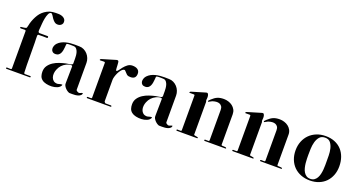

<svg xmlns="http://www.w3.org/2000/svg" viewBox="-42 -1533 4242 2252"><g transform="rotate(20 2079.0 -406.5)"><path d="M48 -7Q40 -7 40 -15Q40 -23 50.5 -23.5Q61 -24 73.5 -22.5Q86 -21 96.5 -22Q107 -23 107 -33V-500Q107 -510 95.5 -511Q84 -512 70 -510.5Q56 -509 44.5 -509.5Q33 -510 33 -519Q33 -524 35 -525Q37 -526 41 -527Q46 -528 56.5 -529Q67 -530 77.5 -531.5Q88 -533 97 -536Q106 -539 108 -544Q113 -558 115.5 -573Q118 -588 122 -602Q140 -664 172.5 -715.5Q205 -767 264 -798Q296 -815 331 -818.5Q366 -822 401 -821Q417 -821 433.5 -817Q450 -813 463.5 -805Q477 -797 485.5 -784.5Q494 -772 494 -753Q494 -733 482.5 -720.5Q471 -708 455 -703Q439 -698 421 -701Q403 -704 390 -716Q382 -724 374 -732Q366 -740 360 -750Q357 -754 352 -762.5Q347 -771 341 -780Q335 -789 329 -795Q323 -801 317 -801Q298 -800 286 -774Q274 -748 267.5 -714.5Q261 -681 258.5 -648Q256 -615 255 -601Q254 -588 252.5 -573Q251 -558 253 -546Q254 -541 259 -537Q264 -533 269 -533H370Q375 -533 377.5 -529.5Q380 -526 380 -521.5Q380 -517 377.5 -513.5Q375 -510 370 -510Q343 -510 316 -511Q289 -512 262 -510L259 -509Q257 -507 255 -502.5Q253 -498 253 -496Q253 -475 253.5 -454Q254 -433 255 -412Q257 -318 256.5 -224.5Q256 -131 260 -37Q260 -32 263.5 -27.5Q267 -23 272 -23H339Q347 -23 347 -15Q347 -7 339 -7Z M834 6Q822 2 809 -7Q796 -16 785 -28Q774 -40 766.5 -53.5Q759 -67 759 -80V-100L762 -296Q762 -304 754 -307Q748 -309 739 -308Q730 -307 720.5 -304Q711 -301 702 -298Q693 -295 688 -292Q627 -262 601 -198Q591 -175 588.5 -148.5Q586 -122 593.5 -99Q601 -76 619 -61Q637 -46 669 -46Q673 -46 684.5 -49.5Q696 -53 707 -55.5Q718 -58 724.5 -57Q731 -56 726 -46Q713 -21 682.5 -8.5Q652 4 616.5 5.5Q581 7 547.5 -0.5Q514 -8 494 -24Q471 -42 463 -67Q455 -92 455 -120Q455 -164 477 -195.5Q499 -227 533 -249Q567 -271 606.5 -284Q646 -297 682 -305Q688 -306 698 -307.5Q708 -309 719 -311Q730 -313 739.5 -315Q749 -317 753 -319Q764 -324 763.5 -335.5Q763 -347 763 -356Q763 -373 763 -393Q763 -413 761 -433.5Q759 -454 753.5 -472.5Q748 -491 737 -506Q722 -527 696 -527Q690 -527 677.5 -527.5Q665 -528 652 -528Q639 -528 628 -527Q617 -526 613 -524Q609 -522 608 -509.5Q607 -497 605.5 -479Q604 -461 600.5 -441.5Q597 -422 589 -405Q581 -388 566.5 -377Q552 -366 529 -366Q503 -366 489.5 -378.5Q476 -391 473.5 -409.5Q471 -428 478 -448Q485 -468 499 -483Q518 -503 542.5 -516Q567 -529 595 -536Q623 -543 651.5 -545.5Q680 -548 706 -548Q720 -548 734 -547.5Q748 -547 762 -547Q792 -547 818.5 -534Q845 -521 864.5 -499.5Q884 -478 895 -450Q906 -422 906 -393V-60Q906 -53 910.5 -48.5Q915 -44 920 -41Q929 -35 935.5 -33.5Q942 -32 947.5 -33Q953 -34 959 -37Q965 -40 974 -43Q982 -46 985.5 -46Q989 -46 987 -35Q986 -30 983 -26Q980 -22 977 -19Q965 -7 947.5 -1.5Q930 4 911 6Q892 8 873 7.5Q854 7 838 7Q835 7 834 6Z M1352 -20Q1354 -16 1355 -11.5Q1356 -7 1349 -7H1056Q1048 -7 1048 -15Q1048 -23 1057.5 -23.5Q1067 -24 1078 -23Q1089 -22 1098.5 -23Q1108 -24 1108 -33V-467Q1108 -477 1097 -477.5Q1086 -478 1072.5 -477Q1059 -476 1048.5 -476Q1038 -476 1040 -484Q1042 -488 1044 -489Q1045 -492 1050 -494L1227 -547Q1232 -549 1239.5 -547.5Q1247 -546 1250 -541Q1253 -536 1254.5 -522Q1256 -508 1257 -490.5Q1258 -473 1258.5 -457Q1259 -441 1261 -434Q1262 -429 1262.5 -428Q1263 -427 1268 -426Q1278 -425 1291 -444Q1304 -463 1322.5 -486Q1341 -509 1366.5 -528.5Q1392 -548 1427 -548Q1443 -548 1459 -544.5Q1475 -541 1487.5 -533Q1500 -525 1507.5 -512Q1515 -499 1515 -480Q1515 -413 1448 -413Q1434 -413 1423 -415Q1412 -417 1401 -425Q1398 -428 1391.5 -434.5Q1385 -441 1378 -448.5Q1371 -456 1365.5 -462Q1360 -468 1358 -468Q1350 -470 1343 -467Q1328 -462 1313 -443Q1298 -424 1286.5 -400Q1275 -376 1268 -352Q1261 -328 1261 -313V-44Q1261 -39 1268 -31Q1275 -23 1280 -23H1348L1352 -20Z M1953 6Q1941 2 1928 -7Q1915 -16 1904 -28Q1893 -40 1885.5 -53.5Q1878 -67 1878 -80V-100L1881 -296Q1881 -304 1873 -307Q1867 -309 1858 -308Q1849 -307 1839.5 -304Q1830 -301 1821 -298Q1812 -295 1807 -292Q1746 -262 1720 -198Q1710 -175 1707.5 -148.5Q1705 -122 1712.5 -99Q1720 -76 1738 -61Q1756 -46 1788 -46Q1792 -46 1803.5 -49.5Q1815 -53 1826 -55.5Q1837 -58 1843.5 -57Q1850 -56 1845 -46Q1832 -21 1801.5 -8.5Q1771 4 1735.5 5.5Q1700 7 1666.5 -0.5Q1633 -8 1613 -24Q1590 -42 1582 -67Q1574 -92 1574 -120Q1574 -164 1596 -195.5Q1618 -227 1652 -249Q1686 -271 1725.5 -284Q1765 -297 1801 -305Q1807 -306 1817 -307.5Q1827 -309 1838 -311Q1849 -313 1858.5 -315Q1868 -317 1872 -319Q1883 -324 1882.5 -335.5Q1882 -347 1882 -356Q1882 -373 1882 -393Q1882 -413 1880 -433.5Q1878 -454 1872.5 -472.5Q1867 -491 1856 -506Q1841 -527 1815 -527Q1809 -527 1796.5 -527.5Q1784 -528 1771 -528Q1758 -528 1747 -527Q1736 -526 1732 -524Q1728 -522 1727 -509.5Q1726 -497 1724.5 -479Q1723 -461 1719.5 -441.5Q1716 -422 1708 -405Q1700 -388 1685.5 -377Q1671 -366 1648 -366Q1622 -366 1608.5 -378.5Q1595 -391 1592.5 -409.5Q1590 -428 1597 -448Q1604 -468 1618 -483Q1637 -503 1661.5 -516Q1686 -529 1714 -536Q1742 -543 1770.5 -545.5Q1799 -548 1825 -548Q1839 -548 1853 -547.5Q1867 -547 1881 -547Q1911 -547 1937.5 -534Q1964 -521 1983.5 -499.5Q2003 -478 2014 -450Q2025 -422 2025 -393V-60Q2025 -53 2029.5 -48.5Q2034 -44 2039 -41Q2048 -35 2054.5 -33.5Q2061 -32 2066.5 -33Q2072 -34 2078 -37Q2084 -40 2093 -43Q2101 -46 2104.5 -46Q2108 -46 2106 -35Q2105 -30 2102 -26Q2099 -22 2096 -19Q2084 -7 2066.5 -1.5Q2049 4 2030 6Q2011 8 1992 7.5Q1973 7 1957 7Q1954 7 1953 6Z M2383 -30Q2388 -28 2396.5 -26.5Q2405 -25 2413.5 -23.5Q2422 -22 2428 -20Q2434 -18 2434 -14Q2434 -7 2428 -7H2175Q2167 -7 2167 -15Q2167 -23 2176.5 -23.5Q2186 -24 2197 -23Q2208 -22 2217.5 -23Q2227 -24 2227 -33V-467Q2227 -477 2217 -477H2163Q2159 -477 2159 -479.5Q2159 -482 2159 -484Q2161 -488 2163 -489Q2164 -492 2169 -494L2346 -547Q2360 -551 2367 -542Q2374 -533 2376.5 -519Q2379 -505 2378 -490Q2377 -475 2376 -467Q2375 -462 2377 -455Q2379 -448 2381 -444V-34ZM2410 -455Q2402 -453 2399.5 -456.5Q2397 -460 2401 -467Q2402 -468 2411 -477Q2420 -486 2422 -488Q2456 -520 2488 -533.5Q2520 -547 2567 -547Q2596 -547 2624.5 -538Q2653 -529 2675 -512Q2697 -495 2710.5 -470Q2724 -445 2724 -413V-33Q2724 -26 2733 -25Q2742 -24 2753 -24Q2764 -24 2774 -22.5Q2784 -21 2787 -15Q2789 -10 2786 -8.5Q2783 -7 2779 -7H2522Q2514 -7 2514 -15Q2514 -23 2523.5 -23.5Q2533 -24 2544 -23Q2555 -22 2564.5 -23Q2574 -24 2574 -33V-413Q2574 -441 2563 -457Q2552 -473 2534.5 -480Q2517 -487 2495.5 -485.5Q2474 -484 2452 -477Q2446 -475 2439.5 -472Q2433 -469 2427 -465L2415 -459Q2412 -456 2410 -455Z M3080 -30Q3085 -28 3093.5 -26.5Q3102 -25 3110.5 -23.5Q3119 -22 3125 -20Q3131 -18 3131 -14Q3131 -7 3125 -7H2872Q2864 -7 2864 -15Q2864 -23 2873.5 -23.5Q2883 -24 2894 -23Q2905 -22 2914.5 -23Q2924 -24 2924 -33V-467Q2924 -477 2914 -477H2860Q2856 -477 2856 -479.5Q2856 -482 2856 -484Q2858 -488 2860 -489Q2861 -492 2866 -494L3043 -547Q3057 -551 3064 -542Q3071 -533 3073.5 -519Q3076 -505 3075 -490Q3074 -475 3073 -467Q3072 -462 3074 -455Q3076 -448 3078 -444V-34ZM3107 -455Q3099 -453 3096.5 -456.5Q3094 -460 3098 -467Q3099 -468 3108 -477Q3117 -486 3119 -488Q3153 -520 3185 -533.5Q3217 -547 3264 -547Q3293 -547 3321.5 -538Q3350 -529 3372 -512Q3394 -495 3407.5 -470Q3421 -445 3421 -413V-33Q3421 -26 3430 -25Q3439 -24 3450 -24Q3461 -24 3471 -22.5Q3481 -21 3484 -15Q3486 -10 3483 -8.5Q3480 -7 3476 -7H3219Q3211 -7 3211 -15Q3211 -23 3220.5 -23.5Q3230 -24 3241 -23Q3252 -22 3261.5 -23Q3271 -24 3271 -33V-413Q3271 -441 3260 -457Q3249 -473 3231.5 -480Q3214 -487 3192.5 -485.5Q3171 -484 3149 -477Q3143 -475 3136.5 -472Q3130 -469 3124 -465L3112 -459Q3109 -456 3107 -455Z M3561 -270Q3561 -331 3581.5 -382Q3602 -433 3638.5 -469.5Q3675 -506 3726 -526.5Q3777 -547 3838 -547Q3902 -547 3952 -526.5Q4002 -506 4036.5 -469Q4071 -432 4089.5 -380Q4108 -328 4108 -266Q4108 -205 4088.5 -155Q4069 -105 4034 -69Q3999 -33 3949 -13Q3899 7 3838 7Q3776 7 3725 -13Q3674 -33 3637.5 -69.5Q3601 -106 3581 -157Q3561 -208 3561 -270ZM3720 -270Q3720 -250 3720.5 -223Q3721 -196 3724 -167.5Q3727 -139 3734 -111Q3741 -83 3754 -61.5Q3767 -40 3787 -26.5Q3807 -13 3836 -13Q3866 -13 3885.5 -26.5Q3905 -40 3917.5 -61.5Q3930 -83 3936.5 -111Q3943 -139 3945.5 -167.5Q3948 -196 3948 -223Q3948 -250 3948 -270Q3948 -300 3947.5 -344Q3947 -388 3937.5 -428.5Q3928 -469 3905.5 -498Q3883 -527 3839 -527Q3793 -527 3769 -499Q3745 -471 3734 -430.5Q3723 -390 3721.5 -346Q3720 -302 3720 -270Z"/></g></svg>

Font: SoukouMincho
Style: Regular
Weight: 400
Designer: Dr. Ken Lunde (project architect, glyph set definition & overall production); Masataka HATTORI  (production & ideograph 
Foundry: Adobe Systems Incorporated
Version: Version 1.00